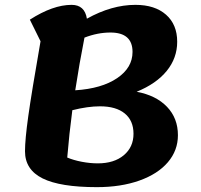

<svg xmlns="http://www.w3.org/2000/svg" viewBox="-20 -746 829 791"><path d="M713 -189Q713 -126 671.5 -77.5Q630 -29 554 -2Q478 25 379 25Q228 25 155.5 -11Q83 -47 83 -123Q83 -171 96.5 -267.5Q110 -364 147 -576L103 -665Q198 -726 275 -726Q329 -726 338 -669Q440 -726 538 -726Q618 -726 664 -685.5Q710 -645 710 -574Q710 -507 667 -454Q624 -401 543 -368Q623 -353 668 -306Q713 -259 713 -189ZM290 -374Q399 -381 462.5 -424Q526 -467 526 -532Q526 -612 435 -612Q382 -612 328 -591Q307 -485 290 -374ZM530 -195Q530 -249 494 -278.5Q458 -308 392 -308Q342 -308 278 -292Q265 -194 257 -97Q283 -86 317 -79.5Q351 -73 383 -73Q450 -73 490 -106.5Q530 -140 530 -195Z"/></svg>

Font: Lemonada SemiBold
Style: Regular
Weight: 600
Designer: Mohamed Gaber (Arabic) Eduardo Tunni (Latin)
Foundry: Kief Type Foundry
Version: Version 3.006